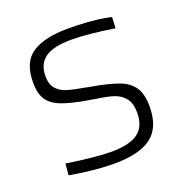

<svg xmlns="http://www.w3.org/2000/svg" viewBox="-100 -597 662 695"><g transform="rotate(-20 231.0 -249.5)"><path d="M85 -3 55 -8 59 -52Q172 -35 230 -35Q300 -35 333 -59Q366 -83 366 -136Q366 -174 349.5 -193.5Q333 -213 307.5 -221Q282 -229 237 -235Q230 -237 214 -239Q149 -250 114 -264Q79 -278 64 -302Q49 -326 49 -367Q49 -446 96.5 -477Q144 -508 234 -508Q314 -508 373 -498L399 -493L397 -450Q295 -466 232 -466Q162 -466 130.5 -443Q99 -420 99 -374Q99 -342 114 -325Q129 -308 153.5 -300.5Q178 -293 225 -285Q232 -283 246 -281Q312 -269 346.5 -255.5Q381 -242 398.5 -216Q416 -190 416 -142Q416 -62 369.5 -26.5Q323 9 226 9Q165 9 85 -3Z"/></g></svg>

Font: Cairo Light
Style: Regular
Weight: 300
Designer: Mohamed Gaber, the designers of Titillium
Foundry: Kief Type Foundry
Version: Version 2.009; ttfautohint (v1.5.33-1714) -l 8 -r 50 -G 200 